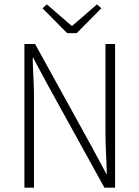

<svg xmlns="http://www.w3.org/2000/svg" viewBox="-20 -861 640 881"><path d="M92 0V-659H141L398 -193L468 -63H470Q469 -111 466.5 -158.5Q464 -206 464 -254V-659H508V0H459L202 -466L132 -596H130Q131 -548 133.5 -502.5Q136 -457 136 -409V0ZM288 -709 175 -823 195 -841 308 -743H312L425 -841L445 -823L332 -709Z"/></svg>

Font: Source Code Pro Light
Style: Regular
Weight: 300
Monospace: yes
Designer: Paul D. Hunt, Teo Tuominen
Foundry: Adobe Systems Incorporated
Version: Version 2.030;PS 1.000;hotconv 16.6.51;makeotf.lib2.5.65220